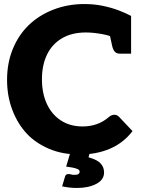

<svg xmlns="http://www.w3.org/2000/svg" viewBox="-20 -758 708 952"><path d="M374 8Q289 8 223.5 -20Q158 -48 114 -94Q68 -143 41.5 -212Q15 -281 15 -362Q15 -445 43 -514Q71 -583 121 -632Q172 -682 244 -710Q316 -738 398 -738Q447 -738 490 -729Q533 -720 568.5 -706.5Q604 -693 630 -679V-578L564 -561Q535 -580 489 -588.5Q443 -597 406 -597Q336 -597 287 -568Q238 -539 213 -487Q188 -435 188 -365Q188 -296 212 -243.5Q236 -191 281.5 -161Q327 -131 390 -131Q426 -131 458.5 -142Q491 -153 519 -177Q524 -182 531.5 -185.5Q539 -189 547 -189Q560 -189 570 -179L637 -108Q593 -50 526 -21Q459 8 374 8ZM521 -600 630 -578V-492H574Q557 -492 548.5 -502.5Q540 -513 536 -531ZM362 174Q342 174 324.5 172Q307 170 288 166L302 119Q305 105 319 105Q327 105 332.5 107Q338 109 351 109Q364 109 369.5 104.5Q375 100 375 94Q375 85 365 80.5Q355 76 340 73Q325 70 308 68L331 -9H427L419 22Q460 33 478 51.5Q496 70 496 97Q496 134 457 154Q418 174 362 174Z"/></svg>

Font: Aleo Black
Style: Regular
Weight: 900
Designer: Alessio Laiso
Foundry: Alessio Laiso
Version: Version 2.001;gftools[0.9.29]